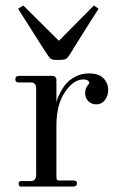

<svg xmlns="http://www.w3.org/2000/svg" viewBox="-20 -681 428 701"><path d="M192 -462Q173 -462 167 -465.5Q161 -469 152 -483Q142 -498 127 -521.5Q112 -545 88 -583Q64 -621 46 -649L65 -661L195 -532L323 -661L340 -649Q312 -606 276.5 -549Q241 -492 236 -484Q227 -469 220 -465.5Q213 -462 192 -462ZM55 0Q48 0 48 -12Q48 -20 58 -20H93Q112 -20 112 -43V-358Q112 -380 93 -380H48Q36 -380 36 -391Q36 -404 49 -404H170Q186 -404 186 -388V-307Q187 -311 189 -318.5Q191 -326 200.5 -344Q210 -362 222 -376Q234 -390 256 -401.5Q278 -413 304 -413Q341 -413 358 -395Q375 -377 375 -352Q375 -331 363 -315.5Q351 -300 332 -300Q314 -300 302.5 -311.5Q291 -323 291 -341Q291 -359 301 -370Q309 -378 303.5 -384.5Q298 -391 284 -391Q249 -391 217.5 -345.5Q186 -300 186 -222V-36Q186 -27 188 -24.5Q190 -22 197 -22H248Q261 -22 261 -12Q261 0 248 0Z"/></svg>

Font: HK Venetian
Style: Regular
Weight: 400
Designer: Alfredo Marco Pradil
Foundry: Alfredo Marco Pradil
Version: Version 1.000;PS 001.000;hotconv 1.0.88;makeotf.lib2.5.64775